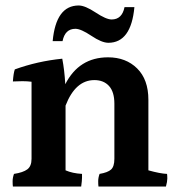

<svg xmlns="http://www.w3.org/2000/svg" viewBox="-20 -774 647 700"><path d="M375 -618Q351 -618 313 -643.5Q275 -669 255 -669Q217 -669 208 -624H172Q184 -754 267 -754Q290 -754 328.5 -728.5Q367 -703 387 -703Q425 -703 434 -748H470Q458 -618 375 -618ZM521 -410V-153Q564 -141 589 -140Q590 -134 590 -123Q590 -112 585 -94H339Q338 -101 338 -113.5Q338 -126 343 -140Q373 -145 385 -156Q397 -167 397 -195V-396Q397 -439 377.5 -460.5Q358 -482 324 -482Q255 -482 219 -389V-153Q244 -142 279 -140Q279 -136 279 -126Q279 -116 276 -94H27Q26 -101 26 -113.5Q26 -126 31 -140Q64 -145 79.5 -156.5Q95 -168 95 -195V-476Q79 -478 61.5 -478Q44 -478 27 -477Q29 -507 34 -521Q117 -551 207 -560Q215 -519 218 -467Q268 -565 374 -565Q439 -565 480 -524.5Q521 -484 521 -410Z"/></svg>

Font: Halant Semibold
Style: Regular
Weight: 600
Version: Version 1.100;PS 1.0;hotconv 1.0.78;makeotf.lib2.5.61930; tt